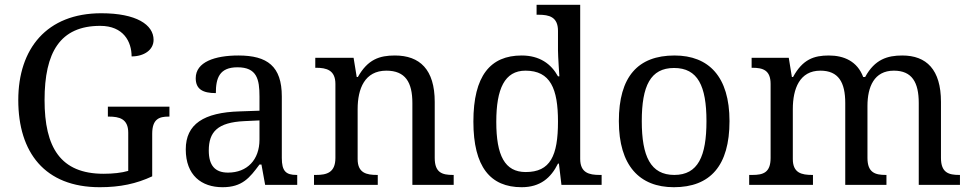

<svg xmlns="http://www.w3.org/2000/svg" viewBox="-20 -780 4098 810"><path d="M400.9 9.8C486.8 9.8 555.2 -4.9 622.1 -36.1V-215.8C622.1 -278.8 652.8 -288.1 690.9 -288.1H694.8V-330.1H435.1V-288.1H439C483.4 -288.1 521 -278.8 521 -220.2V-59.1C493.2 -50.8 455.6 -46.9 417 -46.9C234.9 -46.9 168 -158.2 168 -357.9C168 -558.6 232.9 -670.9 402.8 -670.9C501 -670.9 535.2 -604 535.2 -542C586.9 -542 627.9 -568.8 627.9 -611.8C627.9 -675.8 555.2 -724.1 407.2 -724.1C176.8 -724.1 57.1 -574.2 57.1 -357.9C57.1 -137.2 168.5 9.8 400.9 9.8Z M860.8 -145C860.8 -223.6 897.9 -263.7 1010.7 -269L1074.7 -272V-190.9C1074.7 -106 1022.9 -51.8 941.9 -51.8C886.7 -51.8 860.8 -82.5 860.8 -145ZM981.9 -496.1C1064 -496.1 1074.7 -445.3 1074.7 -373V-313L991.7 -310.1C838.9 -305.7 763.7 -255.9 763.7 -149.9C763.7 -40.5 830.1 9.8 918.9 9.8C1002 9.8 1033.2 -29.8 1074.7 -85.9H1083L1098.6 0H1233.9V-42H1231C1186 -42 1168.9 -58.1 1168.9 -113.8V-373C1168.9 -500.5 1107.9 -545.9 985.8 -545.9C886.7 -545.9 805.7 -518.6 805.7 -450.2C805.7 -403.8 835.4 -387.2 890.6 -387.2C890.6 -450.2 905.3 -496.1 981.9 -496.1Z M1570.8 -42C1526.4 -42 1488.8 -49.8 1488.8 -108.9V-319.8C1488.8 -405.8 1518.6 -481.9 1609.9 -481.9C1690.4 -481.9 1719.7 -432.6 1719.7 -345.2V0H1894V-42H1890.6C1845.7 -42 1814 -51.3 1814 -113.8V-350.1C1814 -486.8 1751 -545.9 1646 -545.9C1581.5 -545.9 1531.7 -529.8 1489.7 -455.1H1484.9L1471.7 -536.1H1310.1V-494.1H1313C1357.4 -494.1 1395 -484.4 1395 -425.8V-113.8C1395 -51.3 1357.9 -42 1313 -42H1304.7V0H1573.7V-42Z M2427.7 -759.8H2243.7V-717.8H2252C2296.4 -717.8 2334 -709 2334 -649.9V-567.9C2334 -556.2 2335.4 -528.8 2336.9 -503.9C2337.9 -489.7 2338.9 -474.1 2339.8 -458H2334C2305.2 -510.3 2256.8 -545.9 2180.7 -545.9C2048.8 -545.9 1977.1 -460.4 1977.1 -267.1C1977.1 -75.7 2048.8 9.8 2180.7 9.8C2258.8 9.8 2304.2 -29.3 2334 -89.8H2337.9L2348.6 0H2518.1V-42H2509.8C2465.3 -42 2427.7 -50.8 2427.7 -109.9ZM2197.8 -54.2C2109.4 -54.2 2073.7 -124 2073.7 -266.1C2073.7 -405.3 2108.9 -481.9 2196.8 -481.9C2302.2 -481.9 2334 -405.8 2334 -267.1C2334 -122.6 2301.8 -54.2 2197.8 -54.2Z M3057.6 -269C3057.6 -456.5 2970.2 -545.9 2825.7 -545.9C2670.9 -545.9 2590.8 -456.1 2590.8 -269C2590.8 -81.1 2678.2 9.8 2822.8 9.8C2976.6 9.8 3057.6 -81.1 3057.6 -269ZM2687.5 -269C2687.5 -417.5 2724.1 -493.2 2823.7 -493.2C2923.8 -493.2 2960.4 -417.5 2960.4 -269C2960.4 -120.6 2924.8 -42 2824.7 -42C2724.6 -42 2687.5 -120.6 2687.5 -269Z M3406.7 -42C3362.3 -42 3324.7 -49.8 3324.7 -108.9V-319.8C3324.7 -405.8 3353.5 -481.9 3440.9 -481.9C3517.6 -481.9 3545.9 -432.6 3545.9 -345.2V0H3719.7V-42H3716.8C3672.4 -42 3639.6 -51.3 3639.6 -113.8V-333C3639.6 -413.1 3667.5 -481.9 3751 -481.9C3827.6 -481.9 3856 -432.6 3856 -345.2V0H4029.8V-42H4026.9C3982.4 -42 3949.7 -51.3 3949.7 -113.8V-350.1C3949.7 -486.8 3888.2 -545.9 3786.6 -545.9C3724.1 -545.9 3670.4 -529.8 3629.9 -455.1H3621.6C3596.7 -521.5 3540.5 -545.9 3476.6 -545.9C3414.1 -545.9 3366.2 -529.8 3325.7 -455.1H3320.8L3307.6 -536.1H3150.9V-494.1H3153.8C3198.2 -494.1 3231 -484.4 3231 -425.8V-113.8C3231 -51.3 3199.2 -42 3153.8 -42H3140.6V0H3409.7V-42Z"/></svg>

Font: Gandom
Style: Regular
Weight: 400
Foundry: DejaVu fonts team - Redesigned by Saber Rastikerdar - Based on Samim Font
Version: Version 0.8